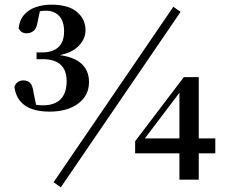

<svg xmlns="http://www.w3.org/2000/svg" viewBox="-20 -771 972 824"><path d="M193 -292Q123 -292 85.5 -319.5Q48 -347 42 -399Q48 -414 58 -420Q68 -426 80 -426Q98 -426 109 -415.5Q120 -405 124 -374L137 -310L106 -331Q121 -324 134 -321.5Q147 -319 164 -319Q215 -319 240.5 -345.5Q266 -372 266 -423Q266 -469 240.5 -493Q215 -517 164 -517H137V-546H161Q205 -546 230 -568Q255 -590 255 -637Q255 -680 234 -702.5Q213 -725 177 -725Q164 -725 149 -722.5Q134 -720 116 -713L153 -732L140 -670Q136 -647 123 -637.5Q110 -628 94 -628Q72 -628 60 -648Q63 -684 83 -707Q103 -730 134 -740.5Q165 -751 200 -751Q273 -751 310 -720Q347 -689 347 -641Q347 -601 312.5 -569Q278 -537 202 -529L201 -538Q286 -533 324 -502.5Q362 -472 362 -419Q362 -361 315.5 -326.5Q269 -292 193 -292ZM750 0V-137V-157V-382H741L782 -415L685 -287L588 -159L594 -192V-177H904V-113H560V-165L769 -440H833V0ZM241 33 210 11 724 -742 755 -720Z"/></svg>

Font: Noto Serif KR ExtraLight
Style: Bold
Weight: 700
Version: Version 2.002-H1;hotconv 1.1.0;makeotfexe 2.6.0